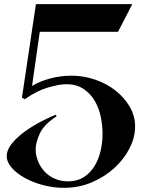

<svg xmlns="http://www.w3.org/2000/svg" viewBox="-20 -895 718 929"><path d="M288.8 13.8Q237.5 13.8 188.1 0.6Q138.8 -12.5 99.4 -34.4Q60 -56.2 36.2 -83.8Q12.5 -111.2 12.5 -140Q12.5 -166.2 32.5 -193.8Q52.5 -221.2 85.6 -247.5Q118.8 -273.8 161.2 -297.5Q203.8 -321.2 250 -340L253.8 -332.5Q192.5 -292.5 172.5 -248.8Q152.5 -205 152.5 -172.5Q152.5 -143.8 163.8 -115.6Q175 -87.5 195 -65.6Q215 -43.8 244.4 -30.6Q273.8 -17.5 308.8 -17.5Q352.5 -17.5 383.8 -36.9Q415 -56.2 435.6 -88.8Q456.2 -121.2 466.2 -162.5Q476.2 -203.8 476.2 -247.5Q476.2 -287.5 467.5 -330Q458.8 -372.5 438.1 -407.5Q417.5 -442.5 383.8 -465Q350 -487.5 300 -487.5Q267.5 -487.5 213.1 -471.9Q158.8 -456.2 100 -415L86.2 -422.5L153.8 -875H620L551.2 -741.2H172.5L135 -478.8Q167.5 -500 219.4 -514.4Q271.2 -528.8 326.2 -528.8Q383.8 -528.8 439.4 -510Q495 -491.2 538.1 -457.5Q581.2 -423.8 607.5 -378.8Q633.8 -333.8 633.8 -282.5Q633.8 -231.2 607.5 -178.8Q581.2 -126.2 534.4 -83.1Q487.5 -40 425 -13.1Q362.5 13.8 288.8 13.8Z"/></svg>

Font: Equateur
Style: Regular
Weight: 400
Designer: Ange Degheest & Eugénie Bidaut
Foundry: Velvetyne Type Foundry
Version: Version 1.000;FEAKit 1.0